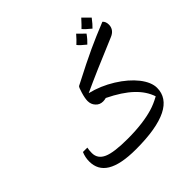

<svg xmlns="http://www.w3.org/2000/svg" viewBox="-190 -930 1102 1102"><g transform="rotate(-45 361.0 -378.5)"><path d="M316.4 -76.2C242.7 -76.2 189.9 -83 159.2 -96.7C128.4 -110.4 112.8 -132.8 112.8 -164.1C112.8 -179.2 114.3 -192.9 116.7 -204.6H81.1C72.3 -184.1 67.9 -162.6 67.9 -140.6C67.9 -48.8 141.1 0 307.6 0C532.2 0 642.6 -57.1 642.6 -164.1C642.6 -194.3 628.9 -227.1 602.1 -261.7C574.7 -296.4 537.6 -328.6 491.2 -357.4C444.8 -386.2 395.5 -407.2 343.3 -419.9C418.9 -455.1 524.9 -501 661.1 -557.6C686 -567.9 699.7 -584.5 703.1 -607.4L703.6 -616.2C703.6 -632.8 698.7 -645.5 688.5 -654.3C630.4 -630.9 579.1 -608.9 534.7 -588.4C490.2 -567.9 422.9 -534.7 333.5 -488.3C329.6 -486.3 324.2 -473.6 317.4 -450.2C310.1 -426.3 306.6 -407.2 306.6 -392.6C306.6 -374.5 312.5 -358.9 324.2 -346.7C335.4 -334 350.1 -327.6 368.2 -327.6C375.5 -327.6 383.8 -328.6 393.1 -331.1C513.7 -272.5 577.6 -209.5 602.5 -135.3C574.2 -119.6 547.9 -108.4 522.9 -101.1C473.1 -86.4 406.7 -76.2 316.4 -76.2ZM619.6 -756.8C597.7 -732.9 582.5 -716.8 574.2 -709.5C584 -697.8 599.6 -683.6 620.6 -666.5C632.3 -677.2 646 -693.4 662.1 -714.4ZM533.7 -712.4C518.6 -694.8 503.9 -679.2 488.8 -665.5C498 -653.8 513.2 -639.6 534.7 -622.6C547.9 -634.8 562 -650.4 576.2 -670.4Z"/></g></svg>

Font: Noto Naskh Arabic
Style: Regular
Weight: 400
Designer: Monotype Design Team
Foundry: Monotype Imaging Inc.
Version: Version 1.07